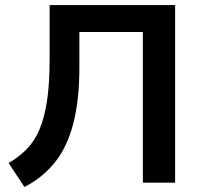

<svg xmlns="http://www.w3.org/2000/svg" viewBox="-20 -725 792 762"><path d="M77 17 14 -78Q54 -101 84.5 -131.5Q115 -162 135.5 -208.5Q156 -255 166.5 -324Q177 -393 177 -491V-705H675V0H547V-598H295V-458Q295 -323 269.5 -229.5Q244 -136 195 -77Q146 -18 77 17Z"/></svg>

Font: Nunito Sans
Style: Bold
Weight: 700
Designer: Vernon Adams
Foundry: Vernon Adams
Version: Version 3.101; ttfautohint (v1.8.4.7-5d5b);gftools[0.9.27]